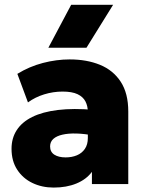

<svg xmlns="http://www.w3.org/2000/svg" viewBox="-20 -790 629 824"><path d="M210.5 15Q160 15 119 -4.8Q78 -24.5 53.8 -61.8Q29.5 -99 29.5 -151.5Q29.5 -197 51.8 -231.5Q74 -266 118.2 -288Q162.5 -310 228.8 -318Q295 -326 383 -318.5L384 -208Q343 -216 308.5 -217Q274 -218 248.5 -212.2Q223 -206.5 209 -194Q195 -181.5 195 -161.5Q195 -138 213.2 -126.2Q231.5 -114.5 261.5 -114.5Q288.5 -114.5 310 -123.5Q331.5 -132.5 344.2 -151Q357 -169.5 357 -198V-309Q357 -334.5 346.8 -354.5Q336.5 -374.5 312.8 -385.8Q289 -397 248.5 -397Q208.5 -397 169.5 -385Q130.5 -373 100 -350.5L54.5 -473Q105.5 -504.5 164 -519.8Q222.5 -535 279 -535Q352.5 -535 409.2 -511.8Q466 -488.5 498.2 -439Q530.5 -389.5 530.5 -311.5V0H374.5V-52.5Q350.5 -20 308 -2.5Q265.5 15 210.5 15ZM187.5 -585 285.5 -769.5H465.5L351 -585Z"/></svg>

Font: Geologica ExtraBold
Style: Regular
Weight: 800
Designer: Sindre Bremnes, Frode Helland
Foundry: Monokrom Skriftforlag AS
Version: Version 1.010;gftools[0.9.28]